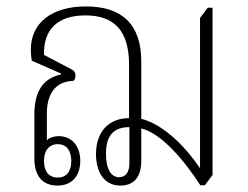

<svg xmlns="http://www.w3.org/2000/svg" viewBox="-20 -573 771 598"><path d="M159 5C202 5 230 -23 230 -72C230 -122 200 -149 163 -149C150 -149 134 -145 126 -136V-220C126 -284 156 -320 208 -321C213 -324 215 -331 215 -338C215 -347 212 -352 203 -357L117 -402C115 -482 160 -525 246 -525C338 -525 382 -475 382 -371V-205C319 -205 279 -163 279 -93C279 -45 299 5 355 5C392 5 420 -16 420 -72V-173C483 -158 555 -72 604 4H618L642 -28V-549H627L603 -517V-49C560 -113 491 -185 420 -203V-382C420 -495 362 -553 248 -553C141 -553 76 -502 76 -418C76 -407 77 -395 79 -384L170 -344V-341C114 -329 87 -289 87 -215V-80C87 -23 114 5 159 5ZM351 -21C322 -21 310 -54 310 -94C310 -150 333 -177 383 -177V-64C383 -38 372 -21 351 -21ZM160 -20C132 -20 117 -39 117 -72C117 -104 133 -124 160 -124C187 -124 202 -104 202 -72C202 -39 187 -20 160 -20Z"/></svg>

Font: Noto Serif Thai Condensed ExtraLight
Style: Regular
Weight: 200
Width: 3
Designer: Monotype Design Team
Foundry: Monotype Imaging Inc.
Version: Version 2.002